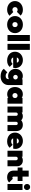

<svg xmlns="http://www.w3.org/2000/svg" viewBox="2620 -3402 1008 6287"><g transform="rotate(90 3123.5 -258.0)"><path d="M296 12C378 12 437 -13 495 -67L372 -190C355 -171 334 -160 299 -160C252 -160 212 -195 212 -247C212 -298 251 -332 299 -332C330 -332 350 -324 367 -308L490 -431C437 -480 376 -504 299 -504C137 -504 14 -395 14 -245C14 -96 136 12 296 12Z M786 12C947 12 1065 -98 1065 -247C1065 -395 947 -504 785 -504C623 -504 505 -395 505 -247C505 -98 624 12 786 12ZM703 -245C703 -297 736 -332 785 -332C834 -332 867 -298 867 -246C867 -194 835 -160 785 -160C736 -160 703 -194 703 -245Z M1126 0H1322V-732H1126Z M1416 0H1612V-732H1416Z M1962 12C2051 12 2120 -16 2170 -72L2072 -169C2043 -136 2008 -121 1962 -121C1911 -121 1877 -142 1862 -185L2200 -187C2206 -216 2208 -237 2208 -257C2208 -401 2099 -504 1946 -504C1789 -504 1673 -395 1673 -246C1673 -93 1790 12 1962 12ZM1862 -305C1876 -347 1906 -371 1950 -371C1993 -371 2020 -350 2031 -306Z M2478 226C2642 226 2766 124 2766 -38V-492H2575V-474C2546 -492 2509 -502 2469 -502C2331 -502 2234 -396 2234 -261C2234 -126 2331 -20 2469 -20C2507 -20 2542 -29 2570 -45V-30C2570 29 2531 60 2467 60C2414 60 2379 40 2348 6L2232 121C2278 188 2367 226 2478 226ZM2431 -262C2431 -298 2459 -337 2506 -337C2553 -337 2581 -299 2581 -262C2581 -224 2553 -187 2505 -187C2459 -187 2431 -227 2431 -262Z M3064 10C3111 10 3153 -4 3184 -27V0H3375V-492H3184V-465C3153 -488 3111 -502 3064 -502C2926 -502 2829 -396 2829 -246C2829 -96 2926 10 3064 10ZM3026 -246C3026 -294 3061 -330 3109 -330C3157 -330 3190 -295 3190 -246C3190 -196 3157 -162 3108 -162C3061 -162 3026 -197 3026 -246Z M3469 0H3665V-282C3665 -315 3686 -336 3719 -336C3750 -336 3772 -315 3772 -282V0H3968V-282C3968 -315 3989 -336 4022 -336C4053 -336 4075 -315 4075 -282V0H4271V-292C4271 -424 4186 -502 4069 -502C4008 -502 3956 -483 3918 -448C3886 -482 3840 -502 3789 -502C3741 -502 3699 -489 3665 -466V-492H3469Z M4610 12C4699 12 4768 -16 4818 -72L4720 -169C4691 -136 4656 -121 4610 -121C4559 -121 4525 -142 4510 -185L4848 -187C4854 -216 4856 -237 4856 -257C4856 -401 4747 -504 4594 -504C4437 -504 4321 -395 4321 -246C4321 -93 4438 12 4610 12ZM4510 -305C4524 -347 4554 -371 4598 -371C4641 -371 4668 -350 4679 -306Z M5228 -276V0H5424V-321C5424 -426 5345 -502 5240 -502C5190 -502 5145 -489 5111 -465V-492H4915V0H5111V-276C5111 -314 5136 -336 5170 -336C5203 -336 5228 -314 5228 -276Z M5786 12C5869 12 5915 -14 5954 -54L5833 -175C5823 -165 5812 -160 5797 -160C5777 -160 5762 -174 5762 -197V-332H5907V-492H5762V-694H5566V-492H5466V-332H5566V-200C5566 -73 5643 12 5786 12Z M6005 0H6201V-492H6005ZM6003 -640C6003 -583 6045 -538 6103 -538C6161 -538 6203 -583 6203 -640C6203 -697 6161 -742 6103 -742C6045 -742 6003 -697 6003 -640Z"/></g></svg>

Font: MV Cash Black
Style: Regular
Weight: 900
Designer: Rodrigo Fuenzalida
Foundry: fragTYPE
Version: Version 1.100;Glyphs 3.1.2 (3151)